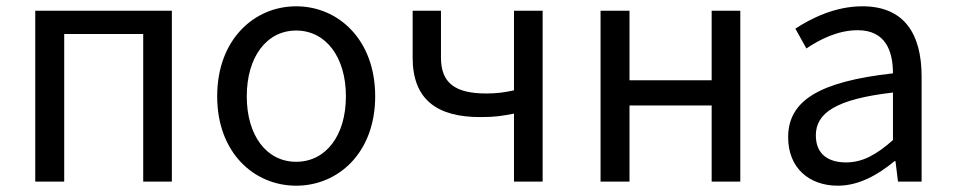

<svg xmlns="http://www.w3.org/2000/svg" viewBox="-20 -577 3028 610"><path d="M92 0H184V-469H435V0H526V-543H92Z M921 13C1054 13 1172 -91 1172 -271C1172 -452 1054 -557 921 -557C788 -557 670 -452 670 -271C670 -91 788 13 921 13ZM921 -63C827 -63 764 -146 764 -271C764 -396 827 -480 921 -480C1015 -480 1079 -396 1079 -271C1079 -146 1015 -63 921 -63Z M1613 0H1704V-543H1613V-290C1581 -283 1557 -280 1525 -280C1425 -280 1381 -314 1381 -394V-543H1291V-394C1291 -260 1369 -205 1506 -205C1556 -205 1575 -209 1613 -216Z M1888 0H1980V-242H2241V0H2332V-543H2241V-322H1980V-543H1888Z M2642 13C2709 13 2770 -22 2822 -65H2825L2833 0H2908V-334C2908 -469 2853 -557 2720 -557C2632 -557 2556 -518 2507 -486L2542 -423C2585 -452 2642 -481 2705 -481C2794 -481 2817 -414 2817 -344C2586 -318 2484 -259 2484 -141C2484 -43 2551 13 2642 13ZM2668 -61C2614 -61 2572 -85 2572 -147C2572 -217 2634 -262 2817 -283V-132C2764 -85 2720 -61 2668 -61Z"/></svg>

Font: Noto Sans CJK SC
Style: Regular
Weight: 400
Designer: Ryoko NISHIZUKA 西塚涼子 (kana, bopomofo & ideographs); Paul D. Hunt (Latin, Greek & Cyrillic); Sandoll Communications 산돌커뮤니
Foundry: Adobe
Version: Version 2.004;hotconv 1.0.118;makeotfexe 2.5.65603